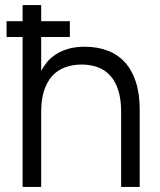

<svg xmlns="http://www.w3.org/2000/svg" viewBox="-20 -740 633 760"><path d="M6 -593.5V-656H69.5V-720H143V-656H256.5V-593.5H143V-459.5Q152.5 -477.5 166.8 -494.8Q181 -512 201.8 -525.2Q222.5 -538.5 250.5 -546.8Q278.5 -555 315.5 -555Q364.5 -555 404.5 -540.2Q444.5 -525.5 473 -495Q501.5 -464.5 517.2 -417.5Q533 -370.5 533 -306.5V0H459.5V-296.5Q459.5 -347 448.2 -382.5Q437 -418 416.2 -440.8Q395.5 -463.5 366.8 -474Q338 -484.5 303 -484.5Q268.5 -484.5 239 -474Q209.5 -463.5 188.2 -441Q167 -418.5 155 -382.8Q143 -347 143 -296.5V0H69.5V-593.5Z"/></svg>

Font: Vela Sans
Style: Regular
Weight: 400
Designer: Principal design: Mikhail Sharanda - project Manrope.
Design modification: Ravid Balaliev
Foundry: Mikhail Sharanda
Version: Version 1.001